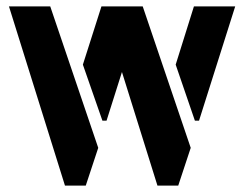

<svg xmlns="http://www.w3.org/2000/svg" viewBox="-20 -580 763 600"><path d="M472 0 297 -560H426L576 -118L537 0ZM183 0 8 -560H137L287 -118L248 0ZM300 -203 239 -378 297 -560H426L313 -203ZM589 -203 529 -378 586 -560H715L602 -203Z"/></svg>

Font: Stick No Bills ExtraLight
Style: Bold
Weight: 700
Version: Version 2.000